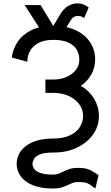

<svg xmlns="http://www.w3.org/2000/svg" viewBox="-20 -884 648 1125"><path d="M308.1 -705.6 220.2 -705.1 124.5 -854.5H217.8ZM433.6 -864.3Q452.6 -864.3 467.5 -858.2Q482.4 -852.1 491 -845.9Q499.5 -839.8 499.5 -839.8L473.1 -778.3Q473.1 -778.3 462.4 -784.7Q451.7 -791 435.5 -791Q423.3 -791 412.1 -784.2Q400.9 -777.3 393.6 -764.2L357.4 -705.1L277.8 -708L329.6 -794.4Q351.1 -832.5 378.2 -848.4Q405.3 -864.3 433.6 -864.3ZM292.5 9.8Q238.8 9.8 212.6 21.2Q186.5 32.7 178.5 48.3Q170.4 64 170.4 76.2Q170.4 88.4 178.5 103Q186.5 117.7 212.6 128.2Q238.8 138.7 292.5 139.2Q311 139.2 325.7 133.1Q340.3 127 355.5 119.1Q370.6 111.3 389.9 105.5Q409.2 99.6 436.5 99.6Q470.7 99.6 490.7 105.7Q510.7 111.8 525.1 121.3Q539.6 130.9 557.6 142.1L538.6 220.7Q519 206.1 507.1 197.8Q495.1 189.5 480.2 186Q465.3 182.6 436.5 182.6Q418.5 182.6 403.6 188.5Q388.7 194.3 373.5 201.7Q358.4 209 339.1 214.8Q319.8 220.7 292.5 220.7Q219.2 220.7 171.6 200.9Q124 181.2 100.8 148.2Q77.6 115.2 77.6 76.2Q77.6 46.9 90.6 20.3Q103.5 -6.3 130.1 -27.3Q156.7 -48.3 197.3 -60.3Q237.8 -72.3 292.5 -72.3Q348.6 -72.3 387.5 -89.8Q426.3 -107.4 446.5 -137.7Q466.8 -168 466.8 -206.1Q466.8 -234.9 453.4 -259Q439.9 -283.2 416.3 -301.5Q392.6 -319.8 360.8 -329.8Q329.1 -339.8 292.5 -339.8H246.1V-418H292.5Q335.4 -418 369.9 -433.1Q404.3 -448.2 424.6 -474.6Q444.8 -501 444.8 -534.2Q444.8 -567.9 429 -594Q413.1 -620.1 379.6 -635.3Q346.2 -650.4 292.5 -650.4Q239.3 -650.4 205.6 -632.3Q171.9 -614.3 156 -585.2Q140.1 -556.2 140.1 -522.5L48.8 -546.9Q55.2 -596.2 83 -638.4Q110.8 -680.7 162.6 -706.5Q214.4 -732.4 292.5 -732.4Q370.6 -732.4 425.3 -706.1Q480 -679.7 508.8 -635.3Q537.6 -590.8 537.6 -536.1Q537.6 -512.7 532 -490.5Q526.4 -468.3 515.4 -448.5Q504.4 -428.7 489 -411.6Q473.6 -394.5 453.6 -381.3Q478.5 -366.7 498 -347.7Q517.6 -328.6 531.2 -305.9Q544.9 -283.2 552.2 -257.6Q559.6 -231.9 559.6 -204.1Q559.6 -145 525.4 -96.4Q491.2 -47.9 430.9 -19Q370.6 9.8 292.5 9.8Z"/></svg>

Font: Giphurs SC
Style: Regular
Weight: 400
Version: Version 0.920